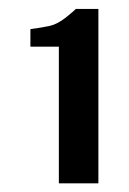

<svg xmlns="http://www.w3.org/2000/svg" viewBox="-20 -722 296 442"><path d="M115.5 -300H206.5V-701.5H154.5Q152.5 -699 145 -692.8Q137.5 -686.5 132 -682Q112.5 -666.5 94.8 -662.5Q77 -658.5 50 -655V-614.5H115.5Z"/></svg>

Font: League Gothic SemiExpanded
Style: Regular
Weight: 400
Width: 6
Designer: The League of Moveable Type
Version: Version 1.600; ttfautohint (v1.8.3)